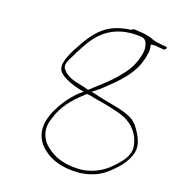

<svg xmlns="http://www.w3.org/2000/svg" viewBox="-103 -717 782 858"><g transform="rotate(15 288.0 -288.5)"><path d="M156 -389C155 -411 169 -427 179 -444C187 -459 198 -475 209 -492C249 -554 309 -616 425 -609L454 -606L455 -605C458 -604 468 -603 474 -591C481 -579 484 -557 478 -536C469 -496 446 -457 419 -430C379 -385 330 -351 283 -315C247 -331 213 -333 187 -352C177 -358 170 -364 165 -372C162 -376 156 -381 156 -389ZM150 -361C168 -338 210 -319 248 -307L267 -302L249 -290C206 -255 166 -206 144 -153C121 -96 133 -56 154 -25C188 18 242 53 345 53C410 49 447 29 481 1C512 -24 540 -52 556 -92C566 -120 561 -145 553 -166C541 -194 527 -221 505 -239C465 -270 387 -282 318 -306L301 -311L333 -332C402 -386 478 -442 499 -535V-536C503 -549 504 -561 503 -572L502 -584H525C534 -582 541 -580 551 -579L563 -577C570 -575 580 -590 570 -592L557 -594H556C535 -599 517 -600 498 -611C486 -616 461 -624 441 -626H439L415 -630C410 -630 404 -627 399 -624H394C389 -624 382 -623 376 -622H374C283 -612 238 -562 195 -499C166 -456 125 -394 150 -361ZM160 -150C182 -208 223 -250 272 -287C272 -289 281 -294 284 -296C301 -294 316 -289 328 -285C370 -275 414 -262 451 -248C505 -226 541 -182 546 -124C550 -90 524 -57 503 -38C468 -3 424 32 348 37H346C250 37 202 3 169 -35C151 -61 136 -98 160 -150ZM478 -536Z"/></g></svg>

Font: Stray Cat
Style: ExLtExtObl
Weight: 200
Version: Version 1.0